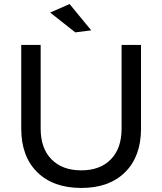

<svg xmlns="http://www.w3.org/2000/svg" viewBox="-20 -922 802 949"><path d="M324 -902 431 -772 352 -762 228 -860ZM181 -286Q181 -189 234.5 -134.5Q288 -80 382 -80Q475 -80 528 -134.5Q581 -189 581 -286V-700H677V-286Q677 -149 598.5 -71Q520 7 382 7Q243 7 164 -71Q85 -149 85 -286V-700H181Z"/></svg>

Font: Montserrat arm
Style: Regular
Weight: 400
Designer: Julieta Ulanovsky
Foundry: Julieta Ulanovsky
Version: Version 6.000;PS 006.000;hotconv 1.0.88;makeotf.lib2.5.64775